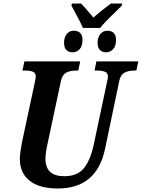

<svg xmlns="http://www.w3.org/2000/svg" viewBox="-20 -1064 808 1094"><path d="M93 -159Q93 -175 97 -203Q101 -231 105 -252L178 -593Q184 -623 184 -628Q184 -648 168 -655Q152 -662 120 -662H108L119 -714H437L426 -662H414Q379 -662 357 -650Q335 -638 327 -602L252 -250Q239 -194 239 -159Q239 -60 346 -60Q421 -60 458 -105.5Q495 -151 514 -239L590 -598Q595 -616 595 -628Q595 -648 578.5 -655Q562 -662 530 -662H519L529 -714H768L757 -662H745Q711 -662 688.5 -649.5Q666 -637 659 -600L579 -218Q532 10 310 10Q205 10 149 -34Q93 -78 93 -159ZM406 -997 387 -1032 390 -1044H442L466 -1018Q501 -978 512 -964Q551 -999 612 -1044H677L674 -1032L634 -992Q572 -933 551 -905H452Q443 -929 406 -997ZM345 -819Q345 -851 360 -870Q375 -889 401 -889Q424 -889 437 -876Q450 -863 450 -837Q450 -801 433.5 -783.5Q417 -766 394 -766Q371 -766 358 -779.5Q345 -793 345 -819ZM536 -819Q536 -851 551.5 -870Q567 -889 592 -889Q615 -889 628 -876Q641 -863 641 -837Q641 -801 624.5 -783.5Q608 -766 585 -766Q562 -766 549 -779.5Q536 -793 536 -819Z"/></svg>

Font: Noto Serif Narrow
Style: Bold Italic
Weight: 700
Width: 4
Italic angle: -12°
Designer: Monotype Design Team
Foundry: Monotype Imaging Inc.
Version: Version 1.001